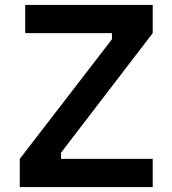

<svg xmlns="http://www.w3.org/2000/svg" viewBox="-20 -757 698 777"><path d="M60 0V-114L433 -598V-623H82V-737H598V-623L227 -139V-114H598V0Z"/></svg>

Font: Tomorrow Medium
Style: Regular
Weight: 500
Designer: Tony de Marco, Monica Rizzolli
Foundry: Just in Type
Version: Version 2.002